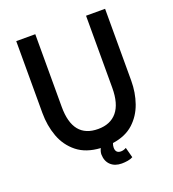

<svg xmlns="http://www.w3.org/2000/svg" viewBox="-148 -812 946 1052"><g transform="rotate(-20 325.5 -286.0)"><path d="M67 -281V-700H178V-276Q178 -94 325 -94Q397 -94 435.5 -140.5Q474 -187 474 -280V-700H585V-281Q585 -212 563.5 -150.5Q542 -89 496 -47Q450 -5 374 6Q369 19 369 31Q369 64 400 64Q416 64 431 55L447 115Q435 122 417 125Q399 128 382 128Q342 128 318 105.5Q294 83 293 44Q293 27 302 9Q218 4 166 -37.5Q114 -79 90.5 -143Q67 -207 67 -281Z"/></g></svg>

Font: Haskoy SemiBold
Style: Regular
Weight: 600
Designer: Ertekin Erdin
Foundry: Ertekin Erdin
Version: Version 1.500; ttfautohint (v1.8.3)